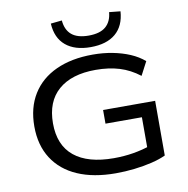

<svg xmlns="http://www.w3.org/2000/svg" viewBox="-99 -1043 1122 1148"><g transform="rotate(-10 462.0 -469.0)"><path d="M512 9Q377 9 280.5 -33Q184 -75 132 -156Q80 -237 80 -351Q80 -465 130.5 -546.5Q181 -628 275 -671Q369 -714 498 -714Q561 -714 618 -703Q675 -692 723 -671.5Q771 -651 807 -620L764 -538Q707 -582 643 -601.5Q579 -621 499 -621Q353 -621 273 -551.5Q193 -482 193 -350Q193 -217 276 -149.5Q359 -82 516 -82Q578 -82 635 -91.5Q692 -101 743 -119L723 -88V-294H502V-377H818V-45Q782 -28 732 -16Q682 -4 625.5 2.5Q569 9 512 9ZM495 -760Q399 -760 344 -806Q289 -852 284 -940L352 -947Q357 -889 392 -859.5Q427 -830 495 -830Q564 -830 599 -860Q634 -890 639 -947L707 -940Q701 -852 646.5 -806Q592 -760 495 -760Z"/></g></svg>

Font: Nunito Sans 10pt Expanded Medium
Style: Regular
Weight: 500
Width: 7
Designer: Vernon Adams
Foundry: Vernon Adams
Version: Version 3.101;gftools[0.9.27]